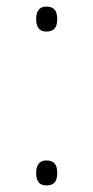

<svg xmlns="http://www.w3.org/2000/svg" viewBox="-20 -555 284 584"><path d="M121 -459C147 -459 154 -475 154 -497C154 -519 147 -535 121 -535C98 -535 90 -519 90 -497C90 -475 98 -459 121 -459ZM121 9C147 9 154 -6 154 -29C154 -51 147 -67 121 -67C98 -67 90 -50 90 -29C90 -6 98 9 121 9Z"/></svg>

Font: Noto Sans Gurmukhi Condensed ExtraLight
Style: Regular
Weight: 200
Width: 3
Designer: Jelle Bosma - Monotype Design Team
Foundry: Monotype Imaging Inc.
Version: Version 2.004